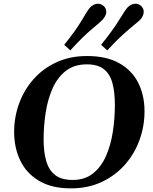

<svg xmlns="http://www.w3.org/2000/svg" viewBox="-20 -1013 832 1047"><path d="M366.7 14.2Q262.2 14.2 193.4 -26.6Q124.5 -67.4 90.8 -137Q57.1 -206.5 57.1 -293.5Q57.1 -375 84.5 -449.5Q111.8 -523.9 163.6 -582Q215.3 -640.1 288.8 -673.8Q362.3 -707.5 454.1 -707.5Q561 -707.5 630.6 -668.2Q700.2 -628.9 734.1 -560.8Q768.1 -492.7 768.1 -405.8Q768.1 -324.2 740.5 -248.8Q712.9 -173.3 660.6 -114.3Q608.4 -55.2 534.2 -20.5Q460 14.2 366.7 14.2ZM376 -31.7Q443.4 -31.7 488 -67.9Q532.7 -104 558.6 -163.6Q584.5 -223.1 595.5 -295.7Q606.4 -368.2 606.4 -441.4Q606.4 -510.7 593 -560.1Q579.6 -609.4 546.4 -635.7Q513.2 -662.1 453.6 -662.1Q384.3 -662.1 338.6 -626.2Q293 -590.3 266.6 -530.8Q240.2 -471.2 229 -398.7Q217.8 -326.2 217.8 -252.9Q217.8 -184.1 232.2 -134.5Q246.6 -85 281 -58.3Q315.4 -31.7 376 -31.7ZM564.9 -738.3 531.2 -768.6Q594.7 -847.2 628.9 -902.8Q663.1 -958.5 674.3 -971.2Q682.6 -980.5 694.3 -986.6Q706.1 -992.7 718.8 -992.7Q735.4 -992.7 749 -981Q763.7 -967.8 763.7 -949.2Q763.7 -937 758.8 -926.5Q753.9 -916 746.1 -907.2Q738.8 -898.9 713.9 -878.9Q689 -858.9 650.6 -824.5Q612.3 -790 564.9 -738.3ZM363.3 -738.3 330.1 -768.6Q393.6 -847.2 426.3 -903.1Q459 -959 470.2 -971.2Q478.5 -980.5 490.2 -986.6Q502 -992.7 514.2 -992.7Q530.3 -992.7 544.4 -981Q559.6 -968.3 559.6 -948.7Q559.6 -937 554 -926.5Q548.3 -916 541 -907.2Q529.8 -894.5 482.2 -855.2Q434.6 -815.9 363.3 -738.3Z"/></svg>

Font: Gelasio SemiBold
Style: Italic
Weight: 600
Italic angle: -8.5°
Designer: Eben Sorkin
Foundry: Eben Sorkin
Version: Version 1.008